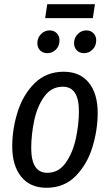

<svg xmlns="http://www.w3.org/2000/svg" viewBox="-20 -878 521 910"><path d="M38 -184Q38 -266 63.5 -347.5Q89 -429 144 -483.5Q199 -538 282 -538Q359 -538 401 -486Q443 -434 443 -343Q443 -262 418 -180.5Q393 -99 338.5 -43.5Q284 12 200 12Q123 12 80.5 -40.5Q38 -93 38 -184ZM354 -351Q354 -467 278 -467Q223 -467 189.5 -420Q156 -373 142 -306Q128 -239 128 -176Q128 -59 204 -59Q258 -59 291.5 -106.5Q325 -154 339.5 -221.5Q354 -289 354 -351ZM157 -673Q157 -699 174.5 -716.5Q192 -734 215 -734Q236 -734 249 -720.5Q262 -707 262 -687Q262 -660 245 -643Q228 -626 204 -626Q183 -626 170 -639.5Q157 -653 157 -673ZM331 -673Q331 -699 348.5 -716.5Q366 -734 389 -734Q410 -734 423 -720.5Q436 -707 436 -687Q436 -661 419 -643.5Q402 -626 378 -626Q357 -626 344 -639.5Q331 -653 331 -673ZM420 -792H194L204 -858H430Z"/></svg>

Font: Fira Sans Extra Condensed
Style: Italic
Weight: 400
Width: 3
Italic angle: -8°
Designer: Carrois Corporate & Edenspiekermann AG
Foundry: Carrois Corporate GbR & Edenspiekermann AG
Version: Version 4.203